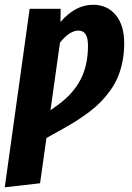

<svg xmlns="http://www.w3.org/2000/svg" viewBox="-45 -568 557 810"><path d="M347.2 -547.9Q407.2 -547.9 443.1 -504.9Q479 -461.9 479 -384.8Q479 -344.7 471.7 -308.3Q464.4 -272 452.1 -242.9Q439.9 -213.9 420.7 -187Q401.4 -160.2 381.1 -139.2Q360.8 -118.2 333.5 -97.4Q306.2 -76.7 281.7 -61Q257.3 -45.4 226.1 -27.8L150.9 14.2L124 205.1L-24.9 222.2L80.1 -530.8H210.9L210 -475.1Q272.9 -547.9 347.2 -547.9ZM200.2 -126Q263.7 -172.4 294.9 -232.4Q326.2 -292.5 326.2 -376Q326.2 -439 286.1 -439Q248.5 -439 208 -388.2L168 -103Z"/></svg>

Font: Fira Sans Compressed
Style: Bold Italic
Weight: 700
Width: 3
Italic angle: -8°
Designer: Carrois Corporate & Edenspiekermann AG
Foundry: Carrois Corporate GbR & Edenspiekermann AG
Version: Version 4.203;PS 004.203;hotconv 1.0.88;makeotf.lib2.5.64775